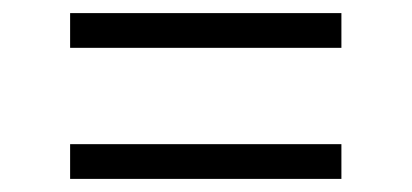

<svg xmlns="http://www.w3.org/2000/svg" viewBox="-20 -441 628 293"><path d="M87 -368V-421H501V-368ZM87 -168V-221H501V-168Z"/></svg>

Font: Inria Sans Light
Style: Regular
Weight: 300
Designer: Black Foundry Team
Foundry: Black Foundry
Version: Version 1.2; ttfautohint (v1.8.3)